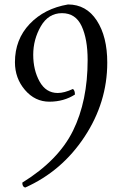

<svg xmlns="http://www.w3.org/2000/svg" viewBox="-20 -544 561 861"><path d="M461 -263Q461 -85 359 69.5Q257 224 93 297Q80 294 80 275Q242 175 307.5 42Q373 -91 373 -275Q373 -369 346 -427Q319 -485 258 -485Q197 -485 163 -426Q129 -367 129 -298.5Q129 -230 157.5 -178.5Q186 -127 239 -127Q268 -127 307 -145Q316 -139 316 -120Q266 -88 201.5 -88Q137 -88 92 -140.5Q47 -193 47 -265Q47 -367 113 -436.5Q179 -506 285 -524Q367 -524 414 -452Q461 -380 461 -263Z"/></svg>

Font: Rosarivo
Style: Italic
Weight: 400
Version: Version 1.003